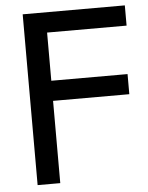

<svg xmlns="http://www.w3.org/2000/svg" viewBox="-52 -751 611 794"><g transform="rotate(-5 254.0 -354.5)"><path d="M496 -625H166V-425H482.5V-341.5H166V0H72V-709H496Z"/></g></svg>

Font: Myanmar Ethnic
Style: Regular
Weight: 400
Designer: Khon Soe Zaw Thu
Foundry: PaOh Unicode khonsoezawthu@gmail.com and @hotmail.com
Version: Version 1.01 September 27, 2016